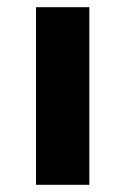

<svg xmlns="http://www.w3.org/2000/svg" viewBox="-20 -513 316 533"><path d="M80 0V-493H228V0Z"/></svg>

Font: Taylor Sans Bold LRS
Style: Bold
Weight: 700
Italic angle: -8°
Designer: Natanael Gama
Version: Version 1.001 September 8, 2015